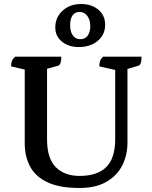

<svg xmlns="http://www.w3.org/2000/svg" viewBox="-20 -923 758 955"><path d="M375 12Q277 12 217 -16Q157 -44 130 -94Q103 -144 103 -211V-577L35 -593Q35 -608 39 -619Q43 -630 55 -641H285Q285 -601 269 -596L214 -581V-230Q214 -135 257.5 -91.5Q301 -48 376 -48Q463 -48 508 -91.5Q553 -135 553 -232V-575L474 -593Q474 -608 477.5 -619Q481 -630 492 -641H684Q684 -600 668 -596L614 -580V-214Q614 -152 588.5 -101Q563 -50 510 -19Q457 12 375 12ZM372 -689Q321 -689 288 -716Q255 -743 255 -786Q255 -837 291.5 -870Q328 -903 383 -903Q436 -903 469.5 -874.5Q503 -846 503 -800Q503 -751 466.5 -720Q430 -689 372 -689ZM380 -728Q403 -728 416 -745.5Q429 -763 429 -793Q429 -824 414.5 -843.5Q400 -863 377 -864Q329 -863 329 -797Q329 -765 342.5 -746.5Q356 -728 380 -728Z"/></svg>

Font: Petrona SemiBold
Style: Regular
Weight: 600
Designer: Ringo R. Seeber
Foundry: Ringo R. Seeber
Version: Version 2.001; ttfautohint (v1.8.3)